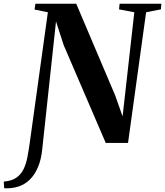

<svg xmlns="http://www.w3.org/2000/svg" viewBox="-104 -763 882 1025"><path d="M-81.5 242 -84 206.5Q-42 203 -17 185.8Q8 168.5 21.8 140.2Q35.5 112 42.5 74.8Q49.5 37.5 55.5 -5.5L151.5 -697.5L80.5 -712L85 -743H303L510.5 -254.5L550.5 -141.5L613 -697.5L531.5 -713L534.5 -743H757.5L755 -713L676 -697.5L579.5 0H460.5L236 -522L195 -648.5L121.5 33.5Q116 88.5 99 128.8Q82 169 56 195Q30 221 -4.8 232.5Q-39.5 244 -81.5 242Z"/></svg>

Font: Merriweather 96pt
Style: Bold Italic
Weight: 700
Italic angle: -7.8°
Version: Version 2.101